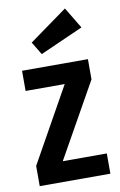

<svg xmlns="http://www.w3.org/2000/svg" viewBox="-89 -843 558 893"><g transform="rotate(-10 190.0 -396.5)"><path d="M358.1 -95.6H150.1L347.7 -447.1V-542.7H36.6V-447.4H221.3L24.4 -95.6V0H358.1ZM140.4 -603.1 343.6 -693.3 283.3 -793.4 103.7 -664Z"/></g></svg>

Font: Secuela Black
Style: Regular
Weight: 900
Designer: Fernando Haro
Foundry: deFharo
Version: Version 1.704